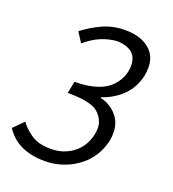

<svg xmlns="http://www.w3.org/2000/svg" viewBox="-181 -849 868 966"><g transform="rotate(20 252.5 -366.0)"><path d="M167 13Q21 13 -44 -87L9 -140Q33 -106 72 -80.5Q111 -55 176 -55Q243 -55 293.5 -93Q344 -131 359 -198Q363 -216 363 -233Q363 -278 325 -313.5Q287 -349 160 -349L173 -413Q317 -413 375 -484Q413 -530 413 -587Q413 -673 308 -679Q215 -673 138 -606L104 -659Q153 -697 207.5 -721Q262 -745 325 -745Q415 -745 463 -698Q498 -663 498 -607Q498 -587 494 -564Q479 -496 434 -451.5Q389 -407 325 -386V-382Q387 -367 421 -319Q445 -285 445 -237Q445 -217 441 -195Q418 -97 340.5 -42Q263 13 167 13Z"/></g></svg>

Font: l_WÎeÑOS 300W
Style: Regular
Weight: 300
Designer: R?O
Version: Version 2.00 June 21, 2023